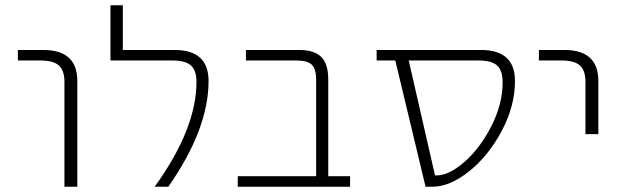

<svg xmlns="http://www.w3.org/2000/svg" viewBox="-20 -710 2363 730"><path d="M48 -480V-520H145Q274 -520 274 -402V0H225V-398Q225 -442 204 -461Q183 -480 134 -480Z M644 -520Q773 -520 773 -402Q773 -219 620 0H568Q727 -220 727 -399Q727 -442 706 -461Q685 -480 636 -480H400V-690H447V-520Z M1182 -406Q1182 -448 1165.5 -464Q1149 -480 1107 -480H915V-520H1117Q1175 -520 1201.5 -493.5Q1228 -467 1228 -409V-40H1311V0H884V-40H1182Z M1938 -402Q1938 -307 1887.5 -212Q1837 -117 1763.5 -58.5Q1690 0 1624 0H1598L1483 -480H1412V-520H1809Q1938 -520 1938 -402ZM1534 -480 1634 -43H1640Q1687 -43 1746 -94.5Q1805 -146 1848 -230Q1891 -314 1891 -396Q1891 -442 1870 -461Q1849 -480 1800 -480Z M2029 -480V-520H2126Q2255 -520 2255 -402V-200H2206V-398Q2206 -442 2185 -461Q2164 -480 2115 -480Z"/></svg>

Font: M PLUS 1p Light
Style: Regular
Weight: 300
Version: Version 1.061